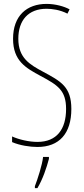

<svg xmlns="http://www.w3.org/2000/svg" viewBox="-20 -744 429 985"><path d="M346 -185C346 -299 292 -327 201 -376C132 -413 74 -447 74 -545C74 -640 125 -699 219 -699C246 -699 287 -694 326 -674L337 -696C310 -711 264 -724 219 -724C117 -724 47 -663 47 -545C47 -431 113 -395 189 -354C277 -307 319 -280 319 -185C319 -82 272 -16 172 -16C129 -16 77 -28 42 -44V-15C81 2 134 10 172 10C284 10 346 -59 346 -185ZM231 71V61H201C197 101 173 175 159 211V221H172C199 176 219 117 231 71Z"/></svg>

Font: Noto Sans Gurmukhi UI ExtraCondensed Thin
Style: Regular
Weight: 100
Width: 2
Designer: Jelle Bosma - Monotype Design Team
Foundry: Monotype Imaging Inc.
Version: Version 2.004